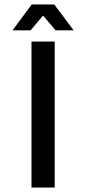

<svg xmlns="http://www.w3.org/2000/svg" viewBox="-20 -840 387 860"><path d="M121 0H225V-654H121ZM117 -704 171 -768H175L229 -704H310L223 -820H122L36 -704Z"/></svg>

Font: Falling Sky
Style: Condensed
Weight: 400
Designer: Paul D. Hunt
Foundry: Adobe Systems Incorporated
Version: Version 1.02